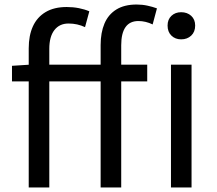

<svg xmlns="http://www.w3.org/2000/svg" viewBox="-20 -829 958 849"><path d="M107 0V-615Q107 -672 125.5 -712.5Q144 -753 181.5 -775.5Q219 -798 275 -798Q303 -798 328.5 -793Q354 -788 375 -779L356 -709Q339 -717 321 -721Q303 -725 283 -725Q243 -725 220.5 -696Q198 -667 198 -613V0ZM425 0V-630Q425 -685 442 -725Q459 -765 494.5 -787Q530 -809 584 -809Q609 -809 632 -804Q655 -799 674 -792L655 -721Q624 -736 592 -736Q554 -736 535 -709Q516 -682 516 -629V0ZM33 -469V-538L111 -543H631V-469ZM736 0V-543H827V0ZM781 -655Q755 -655 738 -671.5Q721 -688 721 -716Q721 -743 738 -759Q755 -775 781 -775Q808 -775 825.5 -759Q843 -743 843 -716Q843 -688 825.5 -671.5Q808 -655 781 -655Z"/></svg>

Font: Noto Sans KR
Style: Regular
Weight: 400
Designer: Ryoko NISHIZUKA  (kana, bopomofo & ideographs); Paul D. Hunt (Latin, Greek & Cyrillic); Sandoll Communications , Soo-you
Foundry: Adobe
Version: Version 2.004-H2;hotconv 1.0.118;makeotfexe 2.5.65603